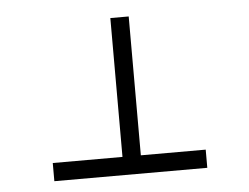

<svg xmlns="http://www.w3.org/2000/svg" viewBox="-39 -477 679 524"><g transform="rotate(-5 300.0 -215.0)"><path d="M508.8 -49.8V0H89.8V-49.8H280.8V-430.2H331.1V-49.8Z"/></g></svg>

Font: Compagnon Roman
Style: Regular
Weight: 400
Designer: Juliette Duhe, Lea Pradine
Foundry: Velvetyne Type Foundry
Version: Version 1.000;PS 001.000;hotconv 1.0.88;makeotf.lib2.5.64775